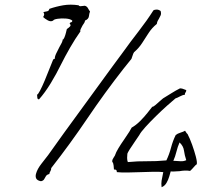

<svg xmlns="http://www.w3.org/2000/svg" viewBox="-20 -766 854 802"><path d="M802 -80Q798 -78 789.5 -68Q781 -58 774 -52Q763 -54 752 -53.5Q741 -53 730 -51Q721 -51 712 -50Q703 -49 693 -50Q691 -43 687 -29Q683 -15 675.5 -2Q668 11 655 16Q653 1 655 -11.5Q657 -24 660 -37Q661 -44 662 -47Q646 -49 621.5 -48.5Q597 -48 570 -47Q541 -46 513.5 -45.5Q486 -45 468 -47Q469 -59 456 -58Q456 -62 454.5 -75Q453 -88 449 -89Q448 -95 450.5 -100.5Q453 -106 456 -110Q461 -117 461 -119Q464 -129 474.5 -146.5Q485 -164 498 -182.5Q511 -201 520 -215.5Q529 -230 530 -233Q548 -243 565 -260Q582 -277 595.5 -294Q609 -311 616 -320Q621 -320 629.5 -327.5Q638 -335 647 -343Q656 -351 661 -355Q676 -364 695 -376Q714 -388 732 -397Q736 -397 740.5 -396Q745 -395 749 -393Q756 -390 758 -390Q758 -383 755 -380Q752 -377 752 -370Q744 -370 732 -363.5Q720 -357 713 -355Q702 -346 679.5 -326Q657 -306 632 -281.5Q607 -257 587.5 -235.5Q568 -214 562 -202Q555 -191 543 -174Q531 -157 522 -142.5Q513 -128 512 -124Q511 -117 511 -106.5Q511 -96 514 -89Q555 -93 593.5 -92.5Q632 -92 675 -96Q687 -121 694.5 -149.5Q702 -178 714 -202Q721 -208 734 -212Q747 -216 753 -220Q753 -220 757.5 -213Q762 -206 763 -207Q773 -188 782.5 -161.5Q792 -135 798 -112Q804 -89 802 -80ZM651 -720Q654 -709 651 -702Q648 -695 644 -688Q641 -684 638.5 -678.5Q636 -673 635 -666Q615 -650 601 -628.5Q587 -607 573.5 -586Q560 -565 540 -548Q536 -542 534 -534.5Q532 -527 529 -520Q521 -510 512.5 -499.5Q504 -489 496 -479Q417 -378 345 -271.5Q273 -165 194 -64Q194 -56 190.5 -51Q187 -46 186 -39Q176 -37 172 -30.5Q168 -24 164.5 -17.5Q161 -11 151 -9Q135 -12 131 -21Q127 -30 131 -42Q136 -60 153 -82Q170 -104 181 -118Q247 -211 313.5 -301.5Q380 -392 445 -482Q457 -498 469 -514.5Q481 -531 493 -547Q526 -593 559.5 -636Q593 -679 621 -723Q626 -726 634.5 -726Q643 -726 651 -720ZM356 -718Q353 -711 351.5 -698.5Q350 -686 335 -680Q335 -676 332 -670.5Q329 -665 325 -660Q321 -652 317.5 -645.5Q314 -639 316 -635Q294 -604 273 -567.5Q252 -531 234 -495Q216 -458 192 -418.5Q168 -379 143 -351Q137 -351 136 -357Q135 -363 135 -368Q135 -370 135 -371Q138 -370 147 -387Q156 -404 166.5 -429Q177 -454 186.5 -478.5Q196 -503 202 -517Q203 -517 204 -519Q206 -521 209 -520Q208 -528 214.5 -542Q221 -556 228 -569Q234 -579 238 -587.5Q242 -596 242 -601Q245 -600 249 -609.5Q253 -619 255.5 -629.5Q258 -640 259 -644Q260 -645 261 -646Q266 -649 272 -655Q278 -661 271 -667Q272 -672 277 -673Q282 -674 282 -680Q274 -687 255.5 -688.5Q237 -690 220.5 -687.5Q204 -685 202 -680Q192 -674 179.5 -681Q167 -688 160 -695Q160 -695 160 -695Q162 -697 164 -702.5Q166 -708 161 -715Q166 -717 175.5 -718.5Q185 -720 186 -729Q215 -739 244.5 -744Q274 -749 308 -744Q311 -740 315.5 -740Q320 -740 325 -741Q331 -742 334 -742Q343 -740 347.5 -731.5Q352 -723 356 -718ZM758 -97Q751 -118 748.5 -137Q746 -156 730 -171Q722 -153 717 -132.5Q712 -112 704 -94Q706 -94 711 -94Q722 -93 735 -92.5Q748 -92 758 -97Z"/></svg>

Font: Yuji Boku
Style: Regular
Weight: 400
Designer: Kataoka Yuji
Foundry: Kinuta Font Factory
Version: Version 3.002